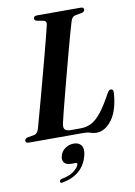

<svg xmlns="http://www.w3.org/2000/svg" viewBox="-103 -764 762 1085"><g transform="rotate(-10 278.0 -222.0)"><path d="M333.5 0H18Q-1 0 -0.5 -14Q0 -26 16.5 -30.5L52.5 -36.5Q64.5 -39 70.8 -46.8Q77 -54.5 82 -69.5Q88 -91.5 100.2 -136Q112.5 -180.5 128 -237.8Q143.5 -295 160 -356.5Q176.5 -418 191.5 -474.8Q206.5 -531.5 217.5 -574.8Q228.5 -618 233 -638Q237.5 -659.5 219 -663.5L181.5 -670.5Q167.5 -674.5 167.5 -684.5Q167.5 -700 189 -700H438Q456 -700 456 -686.5Q456 -674.5 440 -670L400 -662.5Q382.5 -659 374.5 -633.5Q367 -609.5 354.5 -564.5Q342 -519.5 326.8 -462.8Q311.5 -406 295.8 -346.2Q280 -286.5 265.8 -231.8Q251.5 -177 241 -135.5Q230.5 -94 226.5 -75Q220.5 -49 229.8 -38.8Q239 -28.5 263 -28.5H319Q355 -28.5 384 -44.2Q413 -60 441.2 -96.5Q469.5 -133 503.5 -195.5Q514 -215.5 525.5 -215.5Q540.5 -215.5 539.5 -195.5Q533.5 -97 494.5 -42.8Q455.5 11.5 403 11.5Q385.5 11.5 371 5.8Q356.5 0 333.5 0ZM234 159.5Q203 159.5 192.2 144Q181.5 128.5 187.5 107Q194 81.5 216 65.5Q238 49.5 265.5 49.5Q296 49.5 309.5 69.2Q323 89 313 127.5Q286 232 168 255Q152 258.5 152.5 247.5Q153 236.5 167 233.5Q210 226 235.8 206.2Q261.5 186.5 266 169.5Q268.5 159.5 257.5 159.5Z"/></g></svg>

Font: Fraunces 72pt S000 SemiBold
Style: Italic
Weight: 600
Italic angle: -16°
Version: Version 1.000; ttfautohint (v1.8.3)